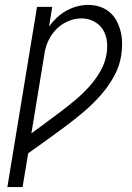

<svg xmlns="http://www.w3.org/2000/svg" viewBox="-20 -763 540 783"><path d="M10 0 131 -735H193L180 -655Q194 -674 212 -691Q230 -708 251 -719.5Q272 -731 294.5 -737Q317 -743 340 -743Q365 -743 387.5 -735.5Q410 -728 427.5 -713Q445 -698 456 -677Q467 -656 472.5 -632.5Q478 -609 478 -584.5Q478 -560 474 -535Q467 -491 444 -450Q421 -409 389.5 -373.5Q358 -338 322 -307.5Q286 -277 248 -248.5Q210 -220 171.5 -192.5Q133 -165 95 -138L72 0ZM108 -219Q139 -242 169.5 -264.5Q200 -287 230.5 -310Q261 -333 290 -357.5Q319 -382 344.5 -410.5Q370 -439 389 -472Q408 -505 414 -540Q419 -568 416 -594.5Q413 -621 399.5 -642.5Q386 -664 362.5 -676Q339 -688 312 -688Q286 -688 260 -677.5Q234 -667 214 -648Q194 -629 181 -604.5Q168 -580 163 -554Z"/></svg>

Font: Iosevka Curly Light
Style: Italic
Weight: 300
Italic angle: -9°
Monospace: yes
Designer: Belleve Invis
Foundry: Belleve Invis
Version: Version 22.1.2; ttfautohint (v1.8.4)